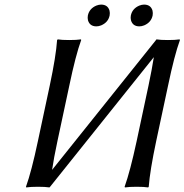

<svg xmlns="http://www.w3.org/2000/svg" viewBox="-20 -821 811 844"><path d="M555.2 -752.9Q561.5 -783.2 592.3 -796.4Q603.5 -800.8 613.3 -800.8Q642.6 -800.8 650.4 -774.4Q652.8 -763.7 650.9 -752.9Q644.5 -722.7 613.8 -709.5Q602.5 -705.1 592.8 -705.1Q563.5 -705.1 555.7 -731.9Q553.2 -742.2 555.2 -752.9ZM366.2 -752.9Q372.6 -783.2 403.3 -796.4Q414.6 -800.8 424.3 -800.8Q453.6 -800.8 461.4 -774.4Q463.9 -763.7 461.9 -752.9Q455.6 -722.7 424.8 -709.5Q413.6 -705.1 403.8 -705.1Q374.5 -705.1 366.7 -731.9Q364.3 -742.2 366.2 -752.9ZM198.7 -444.8Q226.1 -573.7 231 -645L233.9 -647.9Q251.5 -645 284.2 -645Q316.9 -645 335.9 -647.9L336.9 -645Q312.5 -578.1 284.7 -444.8L232.4 -200.2Q216.3 -125 209 -74.2L665 -644V-644.5L668 -647.9Q685.5 -645 718.3 -645Q751 -645 769.5 -647.9L771 -645Q746.6 -578.1 718.8 -444.8L666.5 -200.2Q639.2 -71.3 633.8 0L631.3 2.9Q613.8 0 581.1 0Q548.3 0 529.3 2.9L527.8 0Q552.2 -68.4 580.6 -200.2L632.8 -444.8Q648.4 -519 656.2 -569.8L200.2 0L197.3 2.9Q179.7 0 147 0Q114.3 0 95.2 2.9L94.2 0Q118.7 -68.4 146.5 -200.2Z"/></svg>

Font: Linux Biolinum Slanted O
Style: Slanted
Weight: 400
Designer: Philipp H. Poll
Foundry: Philipp H. Poll
Version: Version 1.0.4